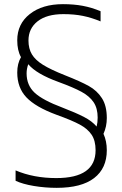

<svg xmlns="http://www.w3.org/2000/svg" viewBox="-20 -734 589 924"><path d="M55 136V86Q142 123 251 123Q440 123 440 -11Q440 -57 421 -85.5Q402 -114 364 -134.5Q326 -155 251 -182Q151 -219 107 -265.5Q63 -312 63 -385Q63 -428 81 -459Q63 -491 63 -540Q63 -619 123.5 -666.5Q184 -714 283 -714Q335 -714 378 -706Q421 -698 464 -680V-631Q421 -649 379 -657.5Q337 -666 285 -666Q205 -666 161 -631.5Q117 -597 117 -539Q117 -500 133.5 -472.5Q150 -445 187 -422Q224 -399 292 -372Q368 -342 407.5 -320Q447 -298 470.5 -261.5Q494 -225 494 -166Q494 -125 478 -90Q494 -55 494 -11Q494 76 433 123Q372 170 253 170Q197 170 143 161Q89 152 55 136ZM450 -168Q450 -213 430.5 -242Q411 -271 372.5 -292Q334 -313 263 -339Q155 -378 116 -425Q108 -403 108 -381Q108 -324 146.5 -288Q185 -252 281 -216Q346 -191 384.5 -171Q423 -151 445 -125Q450 -145 450 -168Z"/></svg>

Font: Prompt ExtraLight
Style: Regular
Weight: 275
Designer: Katatrad Team
Foundry: CadsonDemak
Version: Version 1.000